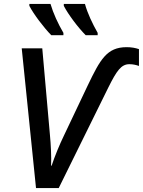

<svg xmlns="http://www.w3.org/2000/svg" viewBox="-20 -961 730 981"><path d="M418 -781H479V-793C453 -839 427 -893 414 -941H306V-931C328 -888 379 -820 418 -781ZM242 -781H304V-793C277 -839 252 -893 238 -941H130V-931C152 -888 204 -820 242 -781ZM164 0H280L534 -515C576 -599 599 -633 641 -633C660 -633 676 -629 690 -624V-710C672 -716 652 -720 627 -720C526 -720 492 -657 429 -526L307 -269C285 -224 259 -161 244 -115L241 -114C243 -162 240 -219 235 -273L196 -714H91Z"/></svg>

Font: Noto Sans Medium
Style: Italic
Weight: 500
Italic angle: -12°
Designer: Monotype Design Team
Foundry: Monotype Imaging Inc.
Version: Version 2.013